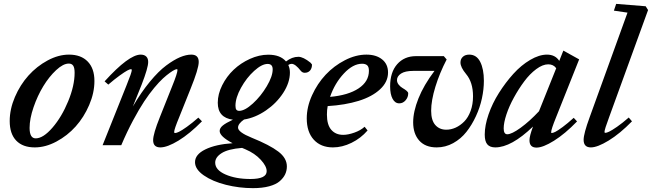

<svg xmlns="http://www.w3.org/2000/svg" viewBox="-20 -745 3345 985"><path d="M158.2 11.2Q96.7 11.2 63.2 -23.7Q29.8 -58.6 29.8 -124Q29.8 -185.1 56.6 -247.6Q83.5 -310.1 126 -357.4Q168.5 -404.8 224.1 -434.8Q279.8 -464.8 334 -464.8Q395.5 -464.8 429.9 -429.4Q464.4 -394 464.4 -329.6Q464.4 -268.6 437.5 -206.1Q410.6 -143.6 368.2 -96.2Q325.7 -48.8 269.5 -18.8Q213.4 11.2 158.2 11.2ZM163.1 -35.2Q201.7 -35.2 249.3 -90.3Q296.9 -145.5 329.8 -225.6Q362.8 -305.7 362.8 -371.6Q362.8 -397 355.5 -408Q348.1 -418.9 333 -418.9Q304.2 -418.9 268.1 -385.3Q231.9 -351.6 202.1 -302.7Q172.4 -253.9 152.1 -194.8Q131.8 -135.7 131.8 -88.9Q131.8 -35.2 163.1 -35.2Z M506.3 0 628.9 -306.6Q656.2 -373.5 656.2 -386.2Q656.2 -390.1 651.4 -390.1Q646 -390.1 632.8 -383.1Q619.6 -376 593.5 -357.2Q567.4 -338.4 535.6 -311L516.6 -327.6Q641.1 -464.8 701.7 -464.8Q720.2 -464.8 730.2 -455.1Q740.2 -445.3 740.2 -427.2Q740.2 -397 706.5 -310.5L661.6 -198.7Q704.1 -271.5 748.8 -325.7Q793.5 -379.9 832.5 -408.9Q871.6 -438 903.3 -451.4Q935.1 -464.8 961.4 -464.8Q999.5 -464.8 999.5 -427.2Q999.5 -392.6 957.5 -289.1L899.4 -144Q873.5 -81.5 873.5 -67.9Q873.5 -62.5 878.4 -62.5Q884.8 -62.5 898.2 -68.8Q911.6 -75.2 938.5 -94.2Q965.3 -113.3 997.6 -141.6L1016.1 -122.6Q953.1 -58.6 895.8 -23.7Q838.4 11.2 802.7 11.2Q765.6 11.2 765.6 -25.9Q765.6 -58.1 800.3 -144.5L862.8 -301.3Q890.6 -369.6 890.6 -386.7Q890.6 -390.1 886.7 -390.1Q883.8 -390.1 875.5 -386.5Q867.2 -382.8 851.1 -371.3Q835 -359.9 815.9 -342.5Q796.9 -325.2 771.2 -294.4Q745.6 -263.7 719.7 -224.6Q693.8 -185.5 662.6 -127.2Q631.3 -68.8 602.1 0Z M1277.8 220.2Q1207 220.2 1138.9 203.1Q1070.8 186 1025.6 154.8Q980.5 123.5 980.5 86.9Q980.5 47.4 1033.4 21.5Q1086.4 -4.4 1173.3 -10.3Q1107.4 -44.9 1106.9 -72.8Q1106.9 -87.9 1122.6 -100.8Q1138.2 -113.8 1174.8 -130.9Q1097.2 -141.1 1097.2 -217.8Q1097.2 -262.2 1119.9 -307.6Q1142.6 -353 1178.7 -387.2Q1214.8 -421.4 1262.2 -442.9Q1309.6 -464.4 1356.4 -464.4Q1418 -464.4 1447.3 -429.7Q1478 -453.6 1510.7 -453.6Q1535.6 -453.6 1573.2 -423.3L1580.6 -414.1Q1580.6 -394.5 1570.6 -383.1Q1560.5 -371.6 1543 -371.6Q1531.7 -371.6 1523.4 -381.3Q1495.1 -417.5 1476.1 -417.5Q1467.3 -417.5 1459 -411.6Q1467.3 -394 1467.3 -373Q1467.3 -321.3 1432.9 -268.3Q1398.4 -215.3 1344 -178.2Q1289.6 -141.1 1231.9 -131.8Q1201.2 -110.4 1201.2 -90.3Q1201.2 -66.9 1271 -38.6Q1363.8 -1 1407.7 32.5Q1451.7 65.9 1451.7 108.9Q1451.7 130.4 1442.9 149.2Q1434.1 168 1415 184.6Q1396 201.2 1360.8 210.7Q1325.7 220.2 1277.8 220.2ZM1207 -176.3Q1235.8 -176.3 1277.1 -213.9Q1318.4 -251.5 1348.6 -302.5Q1378.9 -353.5 1378.9 -389.2Q1378.9 -417 1353 -417Q1323.2 -417 1283.9 -381.3Q1244.6 -345.7 1216.3 -294.4Q1188 -243.2 1188 -202.6Q1188 -187.5 1192.9 -181.9Q1197.8 -176.3 1207 -176.3ZM1084 89.4Q1084 127 1136.7 150.1Q1189.5 173.3 1264.6 173.3Q1348.1 173.3 1348.1 133.3Q1348.1 107.4 1317.6 74.5Q1287.1 41.5 1240.2 21.5Q1239.3 21 1232.4 18.1Q1225.6 15.1 1221.7 13.7Q1150.4 19.5 1117.2 40.5Q1084 61.5 1084 89.4Z M1688 11.2Q1626 11.2 1589.8 -28.3Q1553.7 -67.9 1553.7 -137.7Q1553.7 -196.3 1580.8 -256.1Q1607.9 -315.9 1650.6 -361.6Q1693.4 -407.2 1749.3 -436Q1805.2 -464.8 1859.9 -464.8Q1909.7 -464.8 1940.2 -440.4Q1970.7 -416 1970.7 -373Q1970.7 -324.7 1929.9 -286.9Q1889.2 -249 1819.8 -227.5Q1750.5 -206.1 1661.1 -200.7Q1657.2 -181.2 1657.2 -157.2Q1657.2 -104.5 1679.7 -78.9Q1702.1 -53.2 1740.7 -53.2Q1765.6 -53.2 1797.6 -64.5Q1829.6 -75.7 1850.6 -94.7L1865.7 -75.7Q1831.1 -35.6 1783.2 -12.2Q1735.4 11.2 1688 11.2ZM1837.4 -418Q1791 -418 1744.1 -367.9Q1697.3 -317.9 1673.3 -248Q1766.6 -256.3 1819.6 -291.5Q1872.6 -326.7 1872.6 -381.8Q1872.6 -402.3 1863.5 -410.2Q1854.5 -418 1837.4 -418Z M2220.2 11.2Q2162.1 11.2 2130.9 -23.7Q2099.6 -58.6 2099.6 -117.7Q2099.6 -171.9 2126.7 -240Q2153.8 -308.1 2209 -381.3H2100.1Q2058.6 -381.3 2037.6 -367.7Q2016.6 -354 2016.6 -334Q2016.6 -321.3 2025.6 -310.3Q2034.7 -299.3 2045.4 -293.2Q2056.2 -287.1 2065.2 -279.8Q2074.2 -272.5 2074.2 -266.1Q2074.2 -246.1 2060.8 -230.5Q2047.4 -214.8 2028.3 -214.8Q2006.3 -214.8 1993.9 -238.3Q1981.4 -261.7 1981.4 -301.8Q1981.4 -374.5 2017.8 -415.8Q2054.2 -457 2114.3 -457H2256.8L2271.5 -439.9Q2235.4 -370.6 2213.6 -299.8Q2191.9 -229 2191.9 -176.8Q2191.9 -127.9 2213.1 -103.8Q2234.4 -79.6 2269.5 -79.6Q2293.9 -79.6 2317.6 -90.3Q2341.3 -101.1 2361.6 -121.6Q2381.8 -142.1 2394.3 -175.8Q2406.7 -209.5 2406.7 -251Q2406.7 -322.8 2371.1 -365.2Q2342.3 -399.9 2342.3 -424.3Q2342.3 -442.4 2354.5 -453.6Q2366.7 -464.8 2387.2 -464.8Q2424.8 -464.8 2443.6 -427.7Q2462.4 -390.6 2462.4 -330.6Q2462.4 -287.1 2452.4 -240.5Q2442.4 -193.8 2421.6 -148.9Q2400.9 -104 2372.8 -68.4Q2344.7 -32.7 2304.9 -10.7Q2265.1 11.2 2220.2 11.2Z M2521 11.2Q2493.2 11.2 2480 -4.4Q2466.8 -20 2466.8 -54.7Q2466.8 -101.1 2486.3 -158Q2505.9 -214.8 2539.6 -268.1Q2573.2 -321.3 2613.5 -366Q2653.8 -410.6 2700 -437.7Q2746.1 -464.8 2786.1 -464.8Q2828.6 -464.8 2849.1 -432.6L2870.1 -485.4L2951.2 -440.4L2832.5 -142.6Q2807.6 -81.5 2807.6 -66.9Q2807.6 -62.5 2810.1 -62.5Q2816.4 -62.5 2828.9 -68.6Q2841.3 -74.7 2866.5 -93.3Q2891.6 -111.8 2923.3 -140.6L2940.4 -122.1Q2878.4 -58.1 2822 -22.9Q2765.6 12.2 2732.4 12.2Q2696.3 12.2 2696.3 -25.4Q2696.3 -46.9 2714.4 -95.7Q2603 11.2 2521 11.2ZM2564 -86.4Q2564 -56.2 2582.5 -56.2Q2605 -56.2 2650.9 -89.4Q2696.8 -122.6 2745.1 -174.3L2833.5 -395Q2819.3 -415 2792.5 -415Q2764.2 -415 2731 -390.4Q2697.8 -365.7 2669.2 -327.1Q2640.6 -288.6 2616.5 -244.6Q2592.3 -200.7 2578.1 -158Q2564 -115.2 2564 -86.4Z M3011.2 11.2Q2974.1 11.2 2974.1 -27.8Q2974.1 -59.1 3005.4 -144.5L3199.2 -680.2L3129.4 -690.4L3141.1 -725.1L3292.5 -712.9L3304.7 -693.4L3105 -144Q3081.1 -80.6 3081.1 -67.4Q3081.1 -63.5 3085.9 -63.5Q3091.8 -63.5 3105 -69.6Q3118.2 -75.7 3145.8 -94.7Q3173.3 -113.8 3205.6 -142.1L3222.2 -122.6Q3160.2 -59.1 3102.5 -23.9Q3044.9 11.2 3011.2 11.2Z"/></svg>

Font: Elstob 6pt SemiBold
Style: Italic
Weight: 600
Italic angle: -20°
Designer: Peter S. Baker
Version: Version 1.015